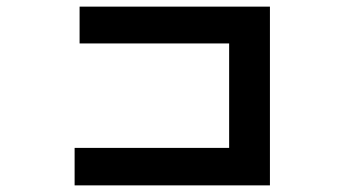

<svg xmlns="http://www.w3.org/2000/svg" viewBox="-20 -611 1040 579"><path d="M205 -52V-165H671V-480H220V-591H794V-52Z"/></svg>

Font: D2Coding
Style: Bold
Weight: 700
Monospace: yes
Designer: Yong-Rak Park; Jeong-Hwan Yoon; Sang-Min Lee;
Foundry: NHN Corporation
Version: Version 1.3.2; Build 20180524